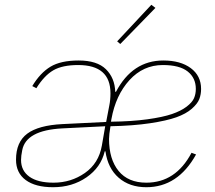

<svg xmlns="http://www.w3.org/2000/svg" viewBox="-20 -771 900 803"><path d="M630 -738 483 -587 470 -598 613 -751ZM204 -7Q277 -7 335 -47.5Q393 -88 406 -162L420 -243L240 -234Q89 -226 73 -143Q68 -119 68 -102Q68 -57 103 -32Q138 -7 204 -7ZM661 -499Q579 -499 521.5 -436Q464 -373 446 -273L444 -262Q531 -263 596 -272Q661 -281 699 -294Q737 -307 760.5 -325Q784 -343 791.5 -360.5Q799 -378 799 -399Q799 -445 765 -472Q731 -499 661 -499ZM202 12Q128 12 87.5 -18Q47 -48 47 -103Q47 -177 94 -212Q141 -247 241 -252L424 -261L437 -329Q442 -353 442 -381Q442 -499 307 -499Q241 -499 203 -477Q165 -455 132 -402L115 -411Q148 -466 191 -492Q234 -518 309 -518Q386 -518 423 -481.5Q460 -445 462 -387H465Q534 -518 663 -518Q735 -518 778 -486Q821 -454 821 -399Q821 -376 813.5 -356.5Q806 -337 782 -316Q758 -295 717.5 -280.5Q677 -266 607 -255.5Q537 -245 442 -243Q436 -207 436 -190Q436 -105 476 -56Q516 -7 592 -7Q715 -7 781 -132L800 -125Q724 12 592 12Q522 12 476.5 -27.5Q431 -67 421 -138H418Q402 -71 342 -29.5Q282 12 202 12Z"/></svg>

Font: IBM Plex Sans Thin
Style: Italic
Weight: 100
Italic angle: -11.31°
Designer: Mike Abbink, Paul van der Laan, Pieter van Rosmalen
Foundry: Bold Monday
Version: Version 3.0